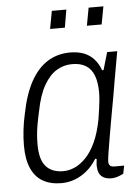

<svg xmlns="http://www.w3.org/2000/svg" viewBox="-53 -762 589 816"><g transform="rotate(-5 242.0 -354.5)"><path d="M176 12Q130 12 97.5 -6.5Q65 -25 48 -63.5Q31 -102 31 -161Q31 -193 35 -227.5Q39 -262 47 -297Q63 -378 92.5 -431.5Q122 -485 164.5 -511.5Q207 -538 260 -538Q295 -538 320 -528Q345 -518 362.5 -498.5Q380 -479 390 -451H396L418 -526H461L440 -408Q436 -381 428.5 -340.5Q421 -300 413 -255Q405 -210 398 -169.5Q391 -129 386.5 -100Q382 -71 382 -62Q382 -51 387.5 -45Q393 -39 406 -39H448L441 -5Q432 0 418 5Q404 10 388 10Q363 10 348 -3Q333 -16 332 -43Q331 -50 332 -58.5Q333 -67 334 -77L328 -79Q302 -36 262 -12Q222 12 176 12ZM189 -38Q212 -38 236.5 -48.5Q261 -59 284.5 -83Q308 -107 326.5 -146.5Q345 -186 356 -243Q360 -268 363 -289Q366 -310 367.5 -327Q369 -344 369 -359Q369 -401 358 -430Q347 -459 324 -473.5Q301 -488 265 -488Q229 -488 198.5 -469.5Q168 -451 144.5 -410Q121 -369 108 -302Q101 -271 96.5 -245.5Q92 -220 90.5 -199.5Q89 -179 89 -160Q89 -96 114.5 -67Q140 -38 189 -38ZM185 -645 199 -721H261L248 -645ZM342 -645 356 -721H419L405 -645Z"/></g></svg>

Font: Archivo SemiCondensed ExtraLight
Style: Italic
Weight: 250
Width: 4
Italic angle: -10°
Designer: Hector Gatti
Foundry: Omnibus-Type
Version: Version 2.001